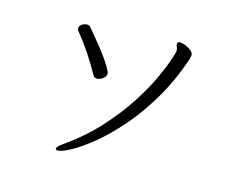

<svg xmlns="http://www.w3.org/2000/svg" viewBox="-97 -819 1194 977"><g transform="rotate(15 500.0 -330.5)"><path d="M279 16Q267 16 267 9Q267 -2 296 -22Q397 -93 470.5 -174Q544 -255 594.5 -333Q645 -411 675 -476Q705 -541 718.5 -582.5Q732 -624 732 -629Q732 -641 728 -649.5Q724 -658 724 -665Q724 -677 738 -677Q748 -677 765.5 -670.5Q783 -664 797 -653Q811 -642 811 -629Q811 -622 806 -605Q764 -481 704.5 -381.5Q645 -282 579.5 -207.5Q514 -133 453 -83.5Q392 -34 345.5 -9Q299 16 279 16ZM423 -427Q423 -413 407.5 -401Q392 -389 376 -389Q362 -389 356 -400Q329 -450 295.5 -500.5Q262 -551 224 -597Q218 -605 218 -612Q218 -625 231 -633.5Q244 -642 257 -642Q270 -642 276 -634Q288 -619 308 -595.5Q328 -572 350 -544Q372 -516 391 -488Q410 -460 421 -436Q423 -430 423 -427Z"/></g></svg>

Font: Moon Stars Kai HW
Style: Regular
Weight: 400
Designer: GuiWonder
Version: Version 1.101